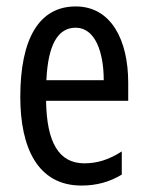

<svg xmlns="http://www.w3.org/2000/svg" viewBox="-20 -566 458 596"><path d="M215 -546C102 -546 43 -447 43 -265C43 -109 96 10 233 10C279 10 320 -1 358 -24V-96C318 -70 281 -59 242 -59C163 -59 125 -123 123 -253H378V-309C378 -442 325 -546 215 -546ZM215 -480C275 -480 302 -405 302 -317H124C129 -428 160 -480 215 -480Z"/></svg>

Font: Noto Sans Arabic ExtCond
Style: Regular
Weight: 400
Width: 2
Designer: Monotype Design Team, Nadine Chahine, Nizar Qandah and Khaled Hosny
Foundry: Monotype Imaging Inc.
Version: Version 2.012